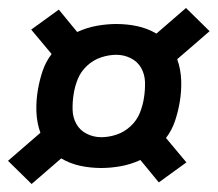

<svg xmlns="http://www.w3.org/2000/svg" viewBox="-22 -580 544 480"><path d="M57 -120 -2 -178 79 -248Q70 -273 69 -301Q68 -329 73 -357Q77 -380 84.5 -402.5Q92 -425 107 -445L56 -506L125 -556L171 -500Q195 -511 220 -515.5Q245 -520 269 -520Q296 -520 321.5 -514.5Q347 -509 369 -496L443 -560L502 -502L421 -432Q430 -407 431 -379Q432 -351 427 -323Q423 -300 415.5 -277.5Q408 -255 393 -235L444 -174L375 -124L329 -180Q305 -169 280 -164.5Q255 -160 231 -160Q204 -160 178.5 -165.5Q153 -171 131 -184ZM231 -237Q250 -237 269.5 -243.5Q289 -250 304.5 -264.5Q320 -279 327.5 -297.5Q335 -316 338 -336Q341 -355 340.5 -374.5Q340 -394 331 -410Q322 -426 305 -434.5Q288 -443 269 -443Q250 -443 230.5 -436.5Q211 -430 195.5 -415.5Q180 -401 172.5 -382.5Q165 -364 162 -344Q159 -325 159.5 -305.5Q160 -286 169 -270Q178 -254 195 -245.5Q212 -237 231 -237Z"/></svg>

Font: Iosevka
Style: Bold Italic
Weight: 700
Italic angle: -9°
Monospace: yes
Designer: Belleve Invis
Foundry: Belleve Invis
Version: Version 32.5.0; ttfautohint (v1.8.4)